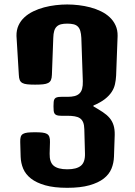

<svg xmlns="http://www.w3.org/2000/svg" viewBox="-20 -851 614 876"><path d="M72.3 -202.6Q71.8 -217.3 74.5 -226.3Q77.1 -235.4 85 -240Q92.8 -244.6 106 -246.1Q119.1 -247.6 140.1 -247.6Q159.7 -247.6 173.1 -246.1Q186.5 -244.6 194.3 -240Q202.1 -235.4 205.3 -226.3Q208.5 -217.3 208 -202.6L206.5 -149.9Q205.6 -110.8 225.1 -94.7Q244.6 -78.6 286.6 -78.6H287.6Q329.1 -78.6 348.9 -94.7Q368.7 -110.8 367.7 -149.9L364.7 -261.7Q364.3 -280.8 359.4 -292.7Q354.5 -304.7 345 -311.3Q335.4 -317.9 320.8 -320.3Q306.2 -322.8 286.6 -322.8H259.3Q246.6 -322.8 239.5 -325.2Q232.4 -327.6 229 -332.8Q225.6 -337.9 224.9 -346.2Q224.1 -354.5 224.1 -366.2Q224.1 -377.9 224.9 -386.2Q225.6 -394.5 229 -399.7Q232.4 -404.8 239.5 -407Q246.6 -409.2 259.8 -409.2H287.6Q306.6 -409.2 320.1 -412.6Q333.5 -416 342.3 -424.3Q351.1 -432.6 354.7 -446.3Q358.4 -460 357.9 -480.5L351.1 -678.2Q350.1 -697.3 346.4 -709.7Q342.8 -722.2 335.2 -729.7Q327.6 -737.3 315.7 -740.2Q303.7 -743.2 286.6 -743.2Q270 -743.2 258.3 -740.2Q246.6 -737.3 238.8 -729.7Q231 -722.2 227.3 -709.7Q223.6 -697.3 223.1 -678.2L216.8 -509.8Q216.3 -494.6 212.4 -485.8Q208.5 -477.1 199.7 -472.4Q190.9 -467.8 176.3 -466.3Q161.6 -464.8 140.1 -464.8Q118.7 -464.8 104.5 -466.3Q90.3 -467.8 82 -472.4Q73.7 -477.1 70.1 -485.8Q66.4 -494.6 65.9 -509.8L55.2 -687Q54.7 -713.9 64.5 -735.1Q74.2 -756.3 91.6 -772.2Q108.9 -788.1 132.1 -799.3Q155.3 -810.5 181.2 -817.4Q207 -824.2 234.1 -827.4Q261.2 -830.6 286.6 -830.6Q312 -830.6 339.1 -827.4Q366.2 -824.2 392.1 -817.4Q418 -810.5 440.9 -799.3Q463.9 -788.1 480.7 -772.2Q497.6 -756.3 507.3 -735.1Q517.1 -713.9 516.6 -687L509.8 -505.9Q508.8 -485.8 504.6 -467Q500.5 -448.2 489.3 -431.2Q478 -414.1 458.3 -398.7Q438.5 -383.3 406.2 -369.6V-365.7Q430.7 -351.6 449.2 -339.4Q467.8 -327.1 480 -312.7Q492.2 -298.3 498 -279.8Q503.9 -261.2 503.4 -235.4L500 -135.7Q499 -106.9 488.5 -81.3Q478 -55.7 453.4 -36.4Q428.7 -17.1 387.9 -5.6Q347.2 5.9 286.6 5.9Q226.6 5.9 186.3 -5.6Q146 -17.1 121.3 -36.4Q96.7 -55.7 85.9 -81.3Q75.2 -106.9 74.2 -135.7Z"/></svg>

Font: Denk One
Style: Regular
Weight: 400
Designer: Irina Smirnova
Foundry: Irina Smirnova
Version: Version 1.002